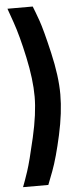

<svg xmlns="http://www.w3.org/2000/svg" viewBox="-59 -781 379 938"><g transform="rotate(-5 130.0 -312.5)"><path d="M15 -750H139Q150 -723 166 -678Q182 -633 209 -516.5Q236 -400 236 -311Q236 -222 212 -113Q188 -4 164 60L139 125H15Q26 97 41.5 50.5Q57 4 83.5 -112Q110 -228 110 -311Q110 -395 86.5 -504.5Q63 -614 39 -682Z"/></g></svg>

Font: TypoPRO Titillium Text
Style: 800 wt
Weight: 800
Designer: Accademia di Belle Arti di Urbino and others
Foundry: Accademia di Belle Arti di Urbino and others.
Version: Version 25.000